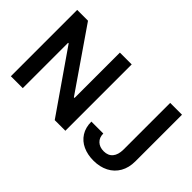

<svg xmlns="http://www.w3.org/2000/svg" viewBox="-99 -1072 1447 1447"><g transform="rotate(45 624.5 -348.5)"><path d="M646.5 0H533.2L198.2 -483.4H192.4V0H65.4V-707H180.7L513.7 -223.6H520.5V-707H646.5ZM1182.6 -707V-210Q1182.6 -142.6 1154.3 -93Q1126 -43.5 1074.5 -16.8Q1022.9 9.8 955.1 9.8Q892.1 9.8 842.5 -12.9Q793 -35.6 764.6 -80.1Q736.3 -124.5 736.3 -187.5H863.3Q863.3 -144.5 889.9 -119.6Q916.5 -94.7 960 -94.7Q1006.3 -94.7 1031.2 -124.3Q1056.2 -153.8 1056.6 -210V-707Z"/></g></svg>

Font: Pretendard SemiBold
Style: Regular
Weight: 600
Designer: Base glyphs from Inter by Rasmus Andersson; Hangeul glyphs from Noto Sans CJK(Source Han Sans) by Jang Soo-young and Kan
Foundry: Kil Hyung-jin
Version: Version 1.309